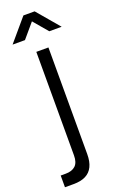

<svg xmlns="http://www.w3.org/2000/svg" viewBox="-200 -806 672 1093"><g transform="rotate(-20 136.5 -260.0)"><path d="M-10 240V169H20.7Q58.8 169 79.6 149.5Q100.3 130 100.3 87.3V-540H173.7V106Q173.7 151.2 159.2 180.9Q144.8 210.7 115.9 225.3Q87 240 42.7 240ZM-12.5 -625 102.2 -760H170.2L284.8 -625H209.8L136.2 -711.7L62.5 -625Z"/></g></svg>

Font: Manrope
Style: Regular
Weight: 400
Designer: Mikhail Sharanda
Foundry: Mikhail Sharanda
Version: Version 4.503